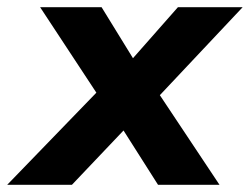

<svg xmlns="http://www.w3.org/2000/svg" viewBox="-64 -511 691 531"><path d="M-44 0 227 -280 226 -219 47 -491H217L321 -322H279L428 -491H607L351 -219L352 -287L543 0H373L258 -181L306 -180L135 0Z"/></svg>

Font: Nunito Sans 12pt ExtraBold
Style: Italic
Weight: 800
Italic angle: -9°
Designer: Vernon Adams
Foundry: Vernon Adams
Version: Version 3.101;gftools[0.9.27]